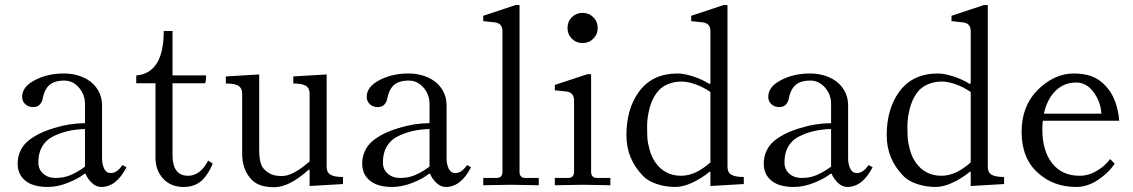

<svg xmlns="http://www.w3.org/2000/svg" viewBox="-20 -742 4542 770"><path d="M50.8 -85.9Q50.8 -110.4 59.3 -131.1Q67.9 -151.9 81.5 -166.3Q95.2 -180.7 115.2 -193.1Q135.3 -205.6 154.3 -213.4Q173.3 -221.2 196.8 -228.5Q260.3 -248 320.8 -248V-325.7Q320.8 -362.8 296.4 -390.9Q272 -418.9 237.8 -418.9Q190.9 -418.9 170.4 -393.1Q156.7 -376 150.9 -345.2Q148.4 -332 139.2 -322.3Q129.9 -312.5 112.8 -312.5Q94.2 -312.5 81.5 -324Q68.8 -335.4 68.8 -354Q68.8 -394 119.9 -420.7Q170.9 -447.3 235.8 -447.3Q289.1 -447.3 330.1 -423.3Q357.4 -407.2 373.3 -380.1Q389.2 -353 389.2 -319.3V-107.4Q389.2 -83.5 397.7 -65.7Q406.2 -47.9 424.3 -47.9Q449.2 -47.9 471.2 -80.1L487.3 -71.3Q446.8 7.8 385.7 7.8Q365.2 7.8 347.7 -9.3Q330.1 -26.4 322.8 -45.9L316.9 -43.9Q294.9 -25.9 252.7 -9Q210.4 7.8 171.4 7.8Q115.7 7.8 85.4 -14.6Q50.8 -40 50.8 -85.9ZM133.8 -90.8Q133.8 -62.5 153.3 -45.4Q172.9 -28.3 203.1 -28.3Q236.3 -28.3 263.9 -40.3Q291.5 -52.2 320.8 -73.7V-224.6Q245.1 -222.7 189 -192.9Q164.1 -179.7 148.9 -154.1Q133.8 -128.4 133.8 -90.8Z M526.4 -408.2V-439.5Q636.7 -448.7 636.7 -617.7H671.9V-439.5H806.6Q806.6 -416.5 802.7 -408.2H671.9V-120.1Q671.9 -37.1 734.4 -37.1Q783.2 -37.1 814.9 -98.1L833 -85.9Q817.4 -45.9 791.5 -20Q762.2 7.8 716.3 7.8Q665 7.8 634.3 -25.6Q603.5 -59.1 603.5 -109.4V-408.2Z M885.7 -407.2V-435.5L1019.5 -443.4V-142.1Q1019.5 -112.3 1024.4 -91.6Q1029.3 -70.8 1045.9 -57.1Q1059.6 -45.9 1073.7 -41Q1087.9 -36.1 1111.3 -36.1Q1154.8 -36.1 1221.7 -94.7V-366.7Q1221.7 -388.7 1206.5 -397.9Q1191.4 -407.2 1156.2 -407.2V-435.5L1290 -443.4V-72.8Q1290 -50.8 1305.2 -41.5Q1320.3 -32.2 1355.5 -32.2V-3.9L1221.7 3.9V-59.6L1218.8 -62.5Q1141.1 8.8 1079.1 8.8Q1018.1 8.8 989.7 -21Q951.2 -60.1 951.2 -126V-366.7Q951.2 -388.7 936 -397.9Q920.9 -407.2 885.7 -407.2Z M1432.6 -85.9Q1432.6 -110.4 1441.2 -131.1Q1449.7 -151.9 1463.4 -166.3Q1477.1 -180.7 1497.1 -193.1Q1517.1 -205.6 1536.1 -213.4Q1555.2 -221.2 1578.6 -228.5Q1642.1 -248 1702.6 -248V-325.7Q1702.6 -362.8 1678.2 -390.9Q1653.8 -418.9 1619.6 -418.9Q1572.8 -418.9 1552.2 -393.1Q1538.6 -376 1532.7 -345.2Q1530.3 -332 1521 -322.3Q1511.7 -312.5 1494.6 -312.5Q1476.1 -312.5 1463.4 -324Q1450.7 -335.4 1450.7 -354Q1450.7 -394 1501.7 -420.7Q1552.7 -447.3 1617.7 -447.3Q1670.9 -447.3 1711.9 -423.3Q1739.3 -407.2 1755.1 -380.1Q1771 -353 1771 -319.3V-107.4Q1771 -83.5 1779.5 -65.7Q1788.1 -47.9 1806.2 -47.9Q1831.1 -47.9 1853 -80.1L1869.1 -71.3Q1828.6 7.8 1767.6 7.8Q1747.1 7.8 1729.5 -9.3Q1711.9 -26.4 1704.6 -45.9L1698.7 -43.9Q1676.8 -25.9 1634.5 -9Q1592.3 7.8 1553.2 7.8Q1497.6 7.8 1467.3 -14.6Q1432.6 -40 1432.6 -85.9ZM1515.6 -90.8Q1515.6 -62.5 1535.2 -45.4Q1554.7 -28.3 1585 -28.3Q1618.2 -28.3 1645.8 -40.3Q1673.3 -52.2 1702.6 -73.7V-224.6Q1627 -222.7 1570.8 -192.9Q1545.9 -179.7 1530.8 -154.1Q1515.6 -128.4 1515.6 -90.8Z M1918 1V-28.3H1970.7Q1995.1 -28.3 1995.1 -52.7V-616.7Q1995.1 -648.9 1963.9 -652.3L1918 -657.2V-678.7L2047.9 -721.7H2063.5V-52.7Q2063.5 -28.3 2087.9 -28.3H2140.6V1Q2139.2 1 2092.5 0Q2045.9 -1 2029.3 -1Q2012.7 -1 1966.1 0Q1919.4 1 1918 1Z M2273.4 -586.9Q2255.9 -604.5 2255.9 -629.9Q2255.9 -655.3 2273.4 -672.9Q2291 -690.4 2316.4 -690.4Q2341.8 -690.4 2359.4 -672.9Q2377 -655.3 2377 -629.9Q2377 -604.5 2359.4 -586.9Q2341.8 -569.3 2316.4 -569.3Q2291 -569.3 2273.4 -586.9ZM2205.1 1V-28.3H2257.8Q2282.2 -28.3 2282.2 -52.7V-339.4Q2282.2 -371.6 2251 -375L2205.1 -379.9V-401.4L2335 -444.3H2350.6V-52.7Q2350.6 -28.3 2375 -28.3H2427.7V1Q2426.3 1 2379.6 0Q2333 -1 2316.4 -1Q2299.8 -1 2253.2 0Q2206.5 1 2205.1 1Z M2492.2 -199.7Q2492.2 -304.7 2542 -373.5Q2595.7 -447.3 2697.3 -447.3Q2722.7 -447.3 2758.8 -435.8Q2794.9 -424.3 2825.2 -405.3L2829.1 -408.2V-616.7Q2829.1 -648.9 2797.9 -652.3L2752 -657.2V-678.7L2881.8 -721.7H2897.5V-72.8Q2897.5 -50.8 2912.6 -41.5Q2927.7 -32.2 2962.9 -32.2V-3.9L2829.1 3.9V-51.8L2826.2 -53.7Q2795.4 -27.8 2757.6 -10Q2719.7 7.8 2688.5 7.8Q2649.4 7.8 2614.3 -3.9Q2579.1 -15.6 2560.1 -35.2Q2492.2 -103.5 2492.2 -199.7ZM2575.2 -235.4Q2575.2 -205.6 2576.4 -187.3Q2577.6 -168.9 2585.2 -141.1Q2592.8 -113.3 2607.9 -91.3Q2645 -37.1 2711.9 -37.1Q2769 -37.1 2829.1 -90.8V-373Q2801.8 -392.1 2769.8 -403.6Q2737.8 -415 2712.9 -415Q2683.1 -415 2656.5 -403.6Q2629.9 -392.1 2614.3 -370.6Q2594.2 -343.8 2584.7 -306.9Q2575.2 -270 2575.2 -235.4Z M3043 -85.9Q3043 -110.4 3051.5 -131.1Q3060.1 -151.9 3073.7 -166.3Q3087.4 -180.7 3107.4 -193.1Q3127.4 -205.6 3146.5 -213.4Q3165.5 -221.2 3189 -228.5Q3252.4 -248 3313 -248V-325.7Q3313 -362.8 3288.6 -390.9Q3264.2 -418.9 3230 -418.9Q3183.1 -418.9 3162.6 -393.1Q3148.9 -376 3143.1 -345.2Q3140.6 -332 3131.3 -322.3Q3122.1 -312.5 3105 -312.5Q3086.4 -312.5 3073.7 -324Q3061 -335.4 3061 -354Q3061 -394 3112.1 -420.7Q3163.1 -447.3 3228 -447.3Q3281.2 -447.3 3322.3 -423.3Q3349.6 -407.2 3365.5 -380.1Q3381.3 -353 3381.3 -319.3V-107.4Q3381.3 -83.5 3389.9 -65.7Q3398.4 -47.9 3416.5 -47.9Q3441.4 -47.9 3463.4 -80.1L3479.5 -71.3Q3439 7.8 3377.9 7.8Q3357.4 7.8 3339.8 -9.3Q3322.3 -26.4 3314.9 -45.9L3309.1 -43.9Q3287.1 -25.9 3244.9 -9Q3202.6 7.8 3163.6 7.8Q3107.9 7.8 3077.6 -14.6Q3043 -40 3043 -85.9ZM3126 -90.8Q3126 -62.5 3145.5 -45.4Q3165 -28.3 3195.3 -28.3Q3228.5 -28.3 3256.1 -40.3Q3283.7 -52.2 3313 -73.7V-224.6Q3237.3 -222.7 3181.2 -192.9Q3156.2 -179.7 3141.1 -154.1Q3126 -128.4 3126 -90.8Z M3536.1 -199.7Q3536.1 -304.7 3585.9 -373.5Q3639.6 -447.3 3741.2 -447.3Q3766.6 -447.3 3802.7 -435.8Q3838.9 -424.3 3869.1 -405.3L3873 -408.2V-616.7Q3873 -648.9 3841.8 -652.3L3795.9 -657.2V-678.7L3925.8 -721.7H3941.4V-72.8Q3941.4 -50.8 3956.5 -41.5Q3971.7 -32.2 4006.8 -32.2V-3.9L3873 3.9V-51.8L3870.1 -53.7Q3839.4 -27.8 3801.5 -10Q3763.7 7.8 3732.4 7.8Q3693.4 7.8 3658.2 -3.9Q3623 -15.6 3604 -35.2Q3536.1 -103.5 3536.1 -199.7ZM3619.1 -235.4Q3619.1 -205.6 3620.4 -187.3Q3621.6 -168.9 3629.2 -141.1Q3636.7 -113.3 3651.9 -91.3Q3689 -37.1 3755.9 -37.1Q3813 -37.1 3873 -90.8V-373Q3845.7 -392.1 3813.7 -403.6Q3781.7 -415 3756.8 -415Q3727.1 -415 3700.4 -403.6Q3673.8 -392.1 3658.2 -370.6Q3638.2 -343.8 3628.7 -306.9Q3619.1 -270 3619.1 -235.4Z M4077.1 -212.9Q4077.1 -315.4 4139.6 -379.4Q4207 -447.3 4286.1 -447.3Q4327.1 -447.3 4357.4 -436.3Q4387.7 -425.3 4414.1 -397.5Q4460.4 -348.6 4468.8 -257.8H4162.1Q4160.2 -242.7 4160.2 -223.1Q4160.2 -137.7 4199.5 -87.4Q4238.8 -37.1 4310.1 -37.1Q4345.7 -37.1 4379.2 -57.1Q4412.6 -77.1 4432.1 -104L4450.2 -85.9Q4428.2 -50.8 4385 -21.5Q4341.8 7.8 4295.9 7.8Q4206.1 7.8 4144 -47.4Q4077.1 -106 4077.1 -212.9ZM4166.5 -286.1H4397Q4394 -334.5 4365.5 -372.8Q4336.9 -411.1 4296.4 -411.1Q4246.6 -411.1 4212.6 -377.2Q4178.7 -343.3 4166.5 -286.1Z"/></svg>

Font: Theano Old Style
Style: Regular
Weight: 400
Designer: Alexey Kryukov
Version: Version 2.00